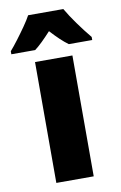

<svg xmlns="http://www.w3.org/2000/svg" viewBox="-130 -815 544 865"><g transform="rotate(-10 142.0 -383.0)"><path d="M227 0H56V-553H227ZM223 -766Q242 -733 270 -694Q298 -655 327 -620V-606H220Q202 -619 183 -637Q164 -655 142 -679Q119 -654 100.5 -636Q82 -618 66 -606H-43V-620Q-28 -637 -7.5 -664Q13 -691 32.5 -719Q52 -747 62 -766Z"/></g></svg>

Font: Noto Sans Myanmar UI Condensed Black
Style: Regular
Weight: 900
Width: 3
Designer: Monotype Design Team
Foundry: Monotype Imaging Inc.
Version: Version 2.103; ttfautohint (v1.8.4.7-5d5b)